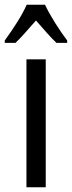

<svg xmlns="http://www.w3.org/2000/svg" viewBox="-46 -786 302 806"><path d="M146 0H65V-537H146ZM143 -766Q159 -732 185 -690.5Q211 -649 236 -616V-606H191Q170 -626 149 -650Q128 -674 105 -700Q82 -674 59.5 -648.5Q37 -623 19 -606H-26V-616Q1 -653 26.5 -693.5Q52 -734 66 -766Z"/></svg>

Font: Noto Sans Ethiopic ExtraCondensed
Style: Regular
Weight: 400
Width: 2
Designer: Monotype Design Team
Foundry: Monotype Imaging Inc.
Version: Version 2.102; ttfautohint (v1.8.4.7-5d5b)